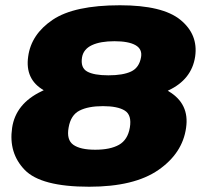

<svg xmlns="http://www.w3.org/2000/svg" viewBox="-20 -701 786 729"><path d="M318.5 8Q135.5 8 73.8 -56Q12 -120 26 -215.5Q39.5 -307.5 138 -354.5Q142 -356.5 146 -358.5Q74.5 -399.5 87 -486.5Q98.5 -571 180.2 -626Q262 -681 435.5 -681Q597.5 -681 665.2 -625.5Q733 -570 721 -486.5Q708 -399 619 -357.5Q618 -357 617 -356.5Q619 -355.5 621 -354Q700 -306.5 686.5 -215.5Q673 -119 581.2 -55.5Q489.5 8 318.5 8ZM341.5 -132.5Q398.5 -132.5 431.8 -151.2Q465 -170 473 -216.5Q481 -264 454 -281Q427 -298 371 -298Q315 -298 281.8 -281Q248.5 -264 240.5 -216.5Q232 -170 258.5 -151.2Q285 -132.5 341.5 -132.5ZM391.5 -415Q447 -415 477.8 -429.5Q508.5 -444 515.5 -483.5Q521 -514.5 494.5 -529.5Q468 -544.5 414.5 -544.5Q361 -544.5 329 -529.5Q297 -514.5 291.5 -483.5Q285 -444 310.8 -429.5Q336.5 -415 391.5 -415Z"/></svg>

Font: Anybody ExtraExpanded ExtraBold
Style: Italic
Weight: 800
Width: 8
Italic angle: -10°
Designer: Tyler Finck
Foundry: Etcetera Type Company
Version: Version 1.010; ttfautohint (v1.8.3) -l 8 -r 50 -G 200 -x 14 